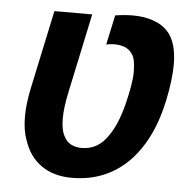

<svg xmlns="http://www.w3.org/2000/svg" viewBox="-49 -690 738 748"><g transform="rotate(5 320.0 -316.5)"><path d="M70.8 -121.1Q56.2 -158.2 56.2 -213.4Q56.2 -260.7 68.8 -321.8L134.8 -631.8H282.7L216.8 -321.8Q203.6 -260.3 203.6 -217.8Q203.6 -172.9 217.8 -147.9Q237.3 -109.9 287.1 -109.9Q352.1 -109.9 391.1 -170.9Q421.9 -214.4 442.4 -294.4Q463.4 -378.4 463.4 -420.9Q463.4 -446.8 460 -465.3Q456.5 -483.9 446.3 -496.1Q426.3 -523.4 377.9 -523.4Q366.2 -523.4 347.2 -520L372.1 -635.7Q408.7 -641.6 441.9 -641.6Q484.4 -641.6 519 -629.9Q553.7 -618.2 576.2 -595.2Q616.2 -553.7 616.2 -464.8Q616.2 -405.3 598.6 -321.8Q574.2 -207.5 522 -131.3Q467.3 -50.3 386.2 -15.6Q328.6 9.3 258.8 9.3Q187 9.3 138.9 -24.7Q90.8 -58.6 70.8 -121.1Z"/></g></svg>

Font: Viking Open Sans
Style: Bold Italic
Weight: 700
Italic angle: -12°
Foundry: Ascender Corporation
Version: Version 2.000